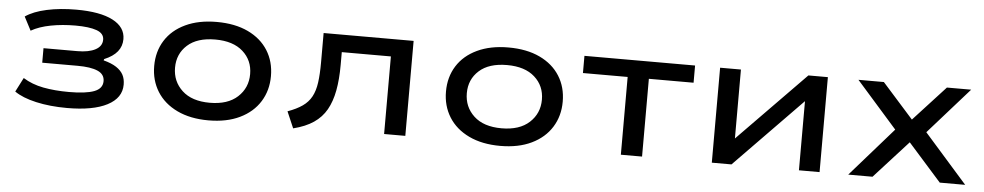

<svg xmlns="http://www.w3.org/2000/svg" viewBox="-35 -747 5131 1001"><g transform="rotate(5 2531.0 -247.0)"><path d="M328 9Q238 9 165.5 -7.5Q93 -24 52 -53L90 -127Q136 -98 196 -86.5Q256 -75 331 -75Q419 -75 462.5 -91.5Q506 -108 506 -147Q506 -183 469.5 -199Q433 -215 364 -215H179V-291H356Q416 -291 450.5 -309.5Q485 -328 485 -362Q485 -395 446 -409Q407 -423 335 -423Q267 -423 206.5 -411.5Q146 -400 104 -376L67 -447Q109 -476 178.5 -491Q248 -506 332 -506Q457 -506 523.5 -471.5Q590 -437 590 -374Q590 -337 567.5 -309Q545 -281 499 -262L497 -255Q539 -244 564 -227.5Q589 -211 600.5 -189.5Q612 -168 612 -138Q612 -68 538 -29.5Q464 9 328 9Z M1068 9Q973 9 904 -24Q835 -57 798.5 -115.5Q762 -174 762 -249Q762 -325 798.5 -383Q835 -441 904 -473.5Q973 -506 1067 -506Q1163 -506 1231.5 -473.5Q1300 -441 1336.5 -383Q1373 -325 1373 -249Q1373 -174 1336.5 -115.5Q1300 -57 1231.5 -24Q1163 9 1068 9ZM1067 -83Q1161 -83 1212.5 -130.5Q1264 -178 1264 -250Q1264 -322 1212.5 -368Q1161 -414 1068 -414Q973 -414 922 -368Q871 -322 871 -250Q871 -178 922 -130.5Q973 -83 1067 -83Z M1512 12 1475 -74Q1522 -91 1552 -112Q1582 -133 1598.5 -163.5Q1615 -194 1621 -238Q1627 -282 1627 -343V-497H2098V0H1987V-406H1730V-339Q1730 -263 1719 -204.5Q1708 -146 1684 -103.5Q1660 -61 1618 -32.5Q1576 -4 1512 12Z M2595 9Q2500 9 2431 -24Q2362 -57 2325.5 -115.5Q2289 -174 2289 -249Q2289 -325 2325.5 -383Q2362 -441 2431 -473.5Q2500 -506 2594 -506Q2690 -506 2758.5 -473.5Q2827 -441 2863.5 -383Q2900 -325 2900 -249Q2900 -174 2863.5 -115.5Q2827 -57 2758.5 -24Q2690 9 2595 9ZM2594 -83Q2688 -83 2739.5 -130.5Q2791 -178 2791 -250Q2791 -322 2739.5 -368Q2688 -414 2595 -414Q2500 -414 2449 -368Q2398 -322 2398 -250Q2398 -178 2449 -130.5Q2500 -83 2594 -83Z M3226 0V-407H2992V-497H3571V-407H3337V0Z M3702 0V-497H3811V-129H3804L4164 -497H4266V0H4158V-369H4165L3805 0Z M4416 0 4665 -284 4667 -224 4426 -497H4559L4724 -312H4719L4889 -497H5016L4776 -226L4779 -282L5028 0H4895L4719 -198H4723L4543 0Z"/></g></svg>

Font: Nunito Sans 7pt Expanded Medium
Style: Regular
Weight: 500
Width: 7
Designer: Vernon Adams
Foundry: Vernon Adams
Version: Version 3.101;gftools[0.9.27]